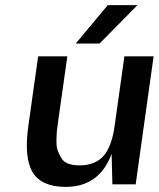

<svg xmlns="http://www.w3.org/2000/svg" viewBox="-20 -720 620 750"><path d="M420 0H419L416 -119Q368 10 237 10Q142 10 107.5 -47Q73 -104 91 -230L129 -500H243L208 -253Q204 -226 202.5 -211Q201 -196 200.5 -171.5Q200 -147 205 -133Q210 -119 219 -103.5Q228 -88 246 -81Q264 -74 290 -74Q352 -74 384.5 -111Q417 -148 428 -230L466 -500H580L510 0ZM401 -700H517L369 -550H276Z"/></svg>

Font: Fivo Sans Modern Med
Style: Italic
Weight: 450
Designer: Alexander Slobzheninov
Foundry: Alexander Slobzheninov
Version: 1.0